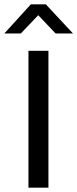

<svg xmlns="http://www.w3.org/2000/svg" viewBox="-51 -864 356 884"><path d="M172 -630V0H80V-630ZM91 -844H160L285 -710H205L125 -794L45 -710H-31Z"/></svg>

Font: Mukta
Style: Regular
Weight: 400
Designer: Girish Dalvi and Yashodeep Gholap
Foundry: Ek Type
Version: Version 2.538;PS 1.001;hotconv 16.6.51;makeotf.lib2.5.65220;